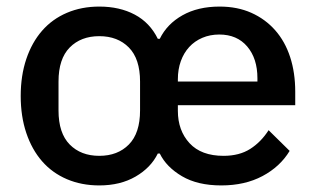

<svg xmlns="http://www.w3.org/2000/svg" viewBox="-20 -552 961 584"><path d="M282 -78Q338 -78 372 -112.5Q406 -147 406 -216V-304Q406 -373 372 -407.5Q338 -442 282 -442Q226 -442 192 -407.5Q158 -373 158 -304V-216Q158 -147 192 -112.5Q226 -78 282 -78ZM763 -304V-314Q763 -374 732 -410.5Q701 -447 647 -447Q619 -447 595.5 -437Q572 -427 555.5 -409Q539 -391 530 -366Q521 -341 521 -311V-304ZM653 12Q581 12 533.5 -16Q486 -44 466 -85H460Q439 -42 392.5 -15Q346 12 282 12Q228 12 183.5 -7Q139 -26 108 -61.5Q77 -97 60 -147.5Q43 -198 43 -260Q43 -322 60 -372.5Q77 -423 108 -458.5Q139 -494 183.5 -513Q228 -532 282 -532Q344 -532 390 -507.5Q436 -483 460 -434H466Q488 -479 535 -505.5Q582 -532 648 -532Q702 -532 744.5 -513Q787 -494 817 -460Q847 -426 862.5 -378.5Q878 -331 878 -273V-232H521V-215Q521 -155 556.5 -116.5Q592 -78 660 -78Q708 -78 741 -99Q774 -120 797 -156L861 -93Q832 -45 778.5 -16.5Q725 12 653 12Z"/></svg>

Font: IBM Plex Thai Medium
Style: Regular
Weight: 500
Designer: Mike Abbink, Paul van der Laan, Pieter van Rosmalen, Ben Mitchell, Mark Frömberg
Foundry: Bold Monday
Version: Version 1.0